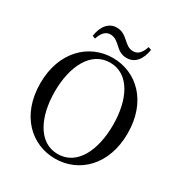

<svg xmlns="http://www.w3.org/2000/svg" viewBox="-214 -1092 1199 1265"><g transform="rotate(30 386.0 -459.0)"><path d="M197 -808 219 -800C234 -848 259 -875 294 -875C330 -875 353 -853 377 -831C398 -811 423 -793 463 -793C524 -793 564 -841 576 -920L553 -928C538 -880 515 -853 477 -853C442 -853 421 -874 396 -896C373 -916 348 -935 309 -935C249 -935 208 -887 197 -808ZM386 17C566 17 718 -124 718 -366C718 -610 566 -749 386 -749C207 -749 54 -607 54 -366C54 -121 207 17 386 17ZM386 -18C240 -18 164 -174 164 -366C164 -557 240 -713 386 -713C533 -713 607 -557 607 -366C607 -174 533 -18 386 -18Z"/></g></svg>

Font: Noto Serif JP Medium
Style: Regular
Weight: 500
Designer: Ryoko NISHIZUKA 西塚涼子 (kana & ideographs); Frank Grießhammer (Latin, Greek & Cyrillic); Wenlong ZHANG 张文龙 (bopomofo); San
Foundry: Adobe
Version: Version 2.001;hotconv 1.1.0;makeotfexe 2.6.0